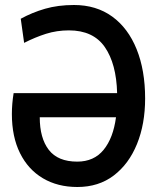

<svg xmlns="http://www.w3.org/2000/svg" viewBox="-20 -734 630 768"><path d="M560.5 -340Q560.5 -238 528 -158Q495.5 -78 435 -32Q374.5 14 289.5 14Q210.5 14 151.5 -21Q92.5 -56 60 -121.5Q27.5 -187 27.5 -278Q27.5 -297.5 29.2 -318.8Q31 -340 34.5 -361.5H448.5Q445.5 -479 399.2 -545.8Q353 -612.5 255.5 -612.5Q207.5 -612.5 164 -598.8Q120.5 -585 76.5 -562.5L63 -659Q108.5 -684 160.2 -699Q212 -714 276 -714Q365 -714 428.8 -667.8Q492.5 -621.5 526.5 -537.2Q560.5 -453 560.5 -340ZM289 -87.5Q356 -87.5 394.5 -134.8Q433 -182 444 -265H139Q139 -181.5 175.2 -134.5Q211.5 -87.5 289 -87.5Z"/></svg>

Font: Cabin Condensed Medium
Style: Regular
Weight: 500
Width: 3
Designer: Pablo Impallari
Foundry: Pablo Impallari. http://www.impallari.com Igino Marini. http://www.ikern.com
Version: Version 3.001; ttfautohint (v1.8.3)